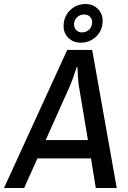

<svg xmlns="http://www.w3.org/2000/svg" viewBox="-56 -934 637 954"><path d="M278 -686H402L524 0H420L396 -147H130L64 0H-36ZM381 -238 336 -506Q331 -536 329 -600H325Q304 -535 291 -506L171 -238ZM260 -804Q260 -851 291.5 -882.5Q323 -914 370 -914Q406 -914 430 -890Q454 -866 454 -831Q454 -784 422.5 -753Q391 -722 344 -722Q308 -722 284 -745.5Q260 -769 260 -804ZM402 -824Q402 -840 391 -851Q380 -862 363 -862Q341 -862 326.5 -848Q312 -834 312 -813Q312 -796 323 -784.5Q334 -773 351 -773Q373 -773 387.5 -787.5Q402 -802 402 -824Z"/></svg>

Font: Archivo Narrow Medium
Style: Italic
Weight: 500
Italic angle: -8°
Designer: Hector Gatti
Foundry: Omnibus-Type
Version: Version 2.001